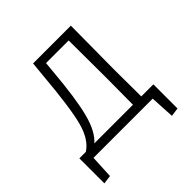

<svg xmlns="http://www.w3.org/2000/svg" viewBox="-156 -573 798 798"><g transform="rotate(-45 243.5 -174.0)"><path d="M11 107V-40H49Q93 -68 112.5 -139.5Q132 -211 147 -383L154 -455H376L374 -198L375 -40H446V102L408 107L402 0H54L49 102ZM189 -375Q176 -223 156 -147.5Q136 -72 99 -40H326L327 -195L326 -418H193Z"/></g></svg>

Font: Alegreya Sans SC Light
Style: Regular
Weight: 300
Designer: Juan Pablo del Peral
Foundry: Huerta Tipografica
Version: Version 2.007